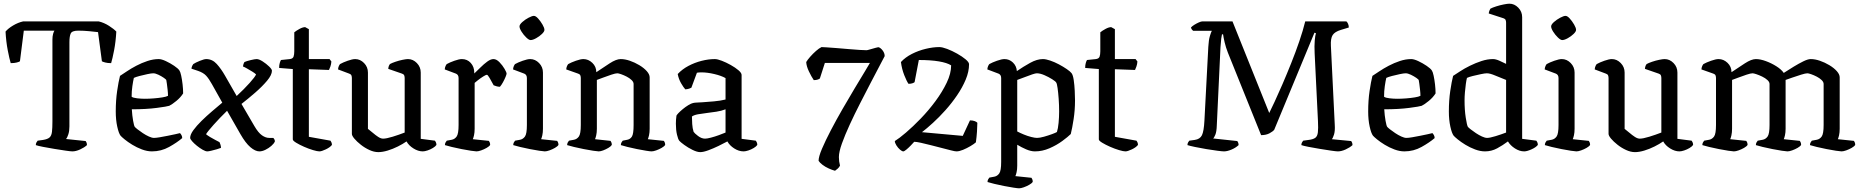

<svg xmlns="http://www.w3.org/2000/svg" viewBox="-20 -820 10079 1040"><path d="M372 0Q363 0 335.5 -4Q308 -8 274.5 -13.5Q241 -19 213 -24.5Q185 -30 174 -34Q174 -42 177.5 -48.5Q181 -55 184 -58L213 -62Q238 -66 248.5 -75.5Q259 -85 261.5 -106Q264 -127 264 -163V-606Q264 -623 267.5 -636Q271 -649 275 -654H109L88 -488Q84 -485 71 -481.5Q58 -478 38 -478Q31 -501 22 -547.5Q13 -594 10 -649Q24 -666 51 -682Q78 -698 105 -704H515Q544 -697 570.5 -680Q597 -663 610 -649Q607 -594 598 -547.5Q589 -501 582 -478Q563 -478 550 -481.5Q537 -485 532 -488L511 -646Q495 -648 464 -651Q433 -654 404 -654Q370 -654 363 -638.5Q356 -623 356 -591V-135Q356 -110 350 -92Q344 -74 338 -67L444 -56Q446 -54 448.5 -48Q451 -42 451 -34Q437 -21 414 -10.5Q391 0 372 0Z M803 0Q777 0 749 -10.5Q721 -21 696.5 -36Q672 -51 655 -65Q638 -79 633 -85Q623 -98 615 -134.5Q607 -171 607 -216Q607 -276 614.5 -327Q622 -378 630 -409Q644 -418 667 -433.5Q690 -449 718.5 -464Q747 -479 778.5 -489.5Q810 -500 840 -500Q855 -500 878.5 -489Q902 -478 923.5 -463.5Q945 -449 952 -438Q957 -431 961.5 -410Q966 -389 969 -363Q972 -337 972 -314Q958 -292 935.5 -273.5Q913 -255 897 -247Q886 -243 829 -235.5Q772 -228 694 -228Q696 -194 701 -166Q706 -138 710 -133Q713 -129 725 -119.5Q737 -110 753.5 -99Q770 -88 786.5 -80.5Q803 -73 814 -73Q825 -73 845.5 -76.5Q866 -80 888.5 -84.5Q911 -89 929.5 -93Q948 -97 955 -99Q959 -95 963 -88Q967 -81 967 -72Q939 -48 896 -24Q853 0 803 0ZM764 -285Q787 -285 812.5 -287Q838 -289 859.5 -292.5Q881 -296 890 -301Q890 -315 888 -333Q886 -351 884 -366Q882 -381 881 -385Q881 -389 868 -398Q855 -407 838.5 -415Q822 -423 810 -423Q800 -423 778.5 -418.5Q757 -414 736 -408.5Q715 -403 705 -398Q701 -381 697 -353.5Q693 -326 693 -296Q701 -290 723 -287.5Q745 -285 764 -285Z M1103 0Q1093 0 1077.5 -9Q1062 -18 1046.5 -30.5Q1031 -43 1020.5 -55Q1010 -67 1010 -73Q1010 -91 1027.5 -115Q1045 -139 1072 -165.5Q1099 -192 1129 -217.5Q1159 -243 1184 -264L1128 -364Q1112 -393 1097 -409.5Q1082 -426 1053 -436L1017 -448Q1018 -457 1021.5 -464Q1025 -471 1027 -473Q1039 -481 1062.5 -490.5Q1086 -500 1097 -500Q1130 -500 1154 -473.5Q1178 -447 1199 -410L1262 -300Q1303 -338 1332.5 -371Q1362 -404 1367 -417Q1360 -424 1346 -432.5Q1332 -441 1318 -449Q1304 -457 1296 -460Q1298 -475 1304 -484Q1315 -489 1338 -494.5Q1361 -500 1370 -500Q1383 -500 1402.5 -487.5Q1422 -475 1437.5 -460Q1453 -445 1453 -437Q1453 -414 1426.5 -382.5Q1400 -351 1362 -318Q1324 -285 1288 -257L1358 -137Q1379 -101 1399 -87Q1419 -73 1438 -73H1460Q1463 -71 1466 -65.5Q1469 -60 1469 -54Q1464 -42 1449.5 -29.5Q1435 -17 1417.5 -8.5Q1400 0 1385 0Q1363 0 1336.5 -22.5Q1310 -45 1282 -94L1210 -220Q1169 -180 1136.5 -143.5Q1104 -107 1096 -93Q1103 -87 1117.5 -78Q1132 -69 1147 -61.5Q1162 -54 1169 -50Q1171 -46 1174 -37Q1177 -28 1177 -19Q1170 -16 1154.5 -11.5Q1139 -7 1124 -3.5Q1109 0 1103 0Z M1710 0Q1699 0 1675.5 -7Q1652 -14 1627 -25Q1602 -36 1584 -47Q1566 -58 1566 -65V-446L1492 -452Q1492 -468 1495.5 -479.5Q1499 -491 1502 -495L1550 -500Q1566 -502 1570 -513Q1574 -524 1574 -542V-645Q1585 -654 1602.5 -663.5Q1620 -673 1633 -673L1653 -662V-500H1765L1775 -487Q1774 -472 1769.5 -459.5Q1765 -447 1762 -441L1653 -445V-79L1770 -58Q1772 -56 1775 -49.5Q1778 -43 1778 -35Q1768 -22 1745 -11Q1722 0 1710 0Z M2029 4Q2006 4 1981 -7.5Q1956 -19 1934.5 -36Q1913 -53 1899.5 -69Q1886 -85 1886 -95V-397Q1886 -405 1883.5 -411.5Q1881 -418 1872 -421L1811 -444Q1812 -455 1815.5 -462.5Q1819 -470 1822 -473Q1838 -482 1863.5 -491Q1889 -500 1904 -500Q1931 -500 1952 -478.5Q1973 -457 1973 -427V-122Q1985 -113 1999.5 -100.5Q2014 -88 2028.5 -78.5Q2043 -69 2055 -69Q2073 -69 2107 -79.5Q2141 -90 2172 -102V-397Q2172 -405 2169.5 -411.5Q2167 -418 2158 -421L2083 -447Q2084 -458 2087 -464.5Q2090 -471 2092 -473Q2103 -479 2122 -485.5Q2141 -492 2160.5 -496Q2180 -500 2190 -500Q2217 -500 2238 -478.5Q2259 -457 2259 -427V-68L2336 -58Q2338 -56 2341 -49.5Q2344 -43 2344 -35Q2339 -27 2325 -18.5Q2311 -10 2295.5 -5Q2280 0 2270 0Q2245 0 2219.5 -16Q2194 -32 2182 -54Q2162 -40 2135 -26.5Q2108 -13 2080 -4.5Q2052 4 2029 4Z M2561 0Q2554 0 2531 -3.5Q2508 -7 2480 -12.5Q2452 -18 2427 -24Q2402 -30 2390 -34Q2390 -42 2393.5 -48.5Q2397 -55 2400 -58L2427 -63Q2443 -66 2453.5 -80.5Q2464 -95 2464 -143V-397Q2464 -415 2450 -421L2389 -444Q2390 -455 2393.5 -462.5Q2397 -470 2400 -473Q2416 -482 2441.5 -491Q2467 -500 2482 -500Q2511 -500 2530 -479Q2549 -458 2549 -426V-422Q2564 -436 2582.5 -454.5Q2601 -473 2619.5 -486.5Q2638 -500 2653 -500Q2669 -500 2685.5 -483Q2702 -466 2713 -447Q2724 -428 2724 -421Q2724 -417 2718.5 -403.5Q2713 -390 2704.5 -374.5Q2696 -359 2688 -350Q2678 -350 2668.5 -353Q2659 -356 2654 -358Q2642 -380 2632 -397.5Q2622 -415 2617 -415Q2612 -415 2597 -405.5Q2582 -396 2568 -385Q2554 -374 2551 -371V-123Q2551 -102 2547.5 -87Q2544 -72 2541 -66L2628 -57Q2630 -55 2632.5 -49Q2635 -43 2635 -35Q2630 -27 2616 -19Q2602 -11 2586.5 -5.5Q2571 0 2561 0Z M2931 0Q2924 0 2901 -3.5Q2878 -7 2850 -12.5Q2822 -18 2797 -24Q2772 -30 2760 -34Q2760 -42 2763.5 -48.5Q2767 -55 2770 -58L2797 -63Q2813 -66 2823.5 -80.5Q2834 -95 2834 -143V-397Q2834 -415 2820 -421L2759 -444Q2760 -455 2763.5 -462.5Q2767 -470 2770 -473Q2786 -482 2811.5 -491Q2837 -500 2852 -500Q2879 -500 2900 -478.5Q2921 -457 2921 -427V-123Q2921 -102 2917.5 -87Q2914 -72 2911 -66L2998 -57Q3000 -55 3002.5 -49Q3005 -43 3005 -35Q3000 -27 2986 -19Q2972 -11 2956.5 -5.5Q2941 0 2931 0ZM2854 -603Q2845 -603 2830.5 -617Q2816 -631 2805 -648.5Q2794 -666 2794 -677Q2794 -687 2809 -700.5Q2824 -714 2843 -724Q2862 -734 2872 -734Q2882 -734 2895 -719.5Q2908 -705 2918.5 -687Q2929 -669 2929 -658Q2929 -649 2915.5 -636Q2902 -623 2884 -613Q2866 -603 2854 -603Z M3223 0Q3216 0 3193 -3.5Q3170 -7 3142 -12.5Q3114 -18 3089 -24Q3064 -30 3052 -34Q3052 -42 3055.5 -48.5Q3059 -55 3062 -58L3089 -63Q3105 -66 3115.5 -80.5Q3126 -95 3126 -143V-397Q3126 -405 3123.5 -411.5Q3121 -418 3112 -421L3047 -444Q3048 -455 3051.5 -462.5Q3055 -470 3058 -473Q3074 -482 3099.5 -491Q3125 -500 3140 -500Q3167 -500 3188.5 -479.5Q3210 -459 3210 -429Q3247 -454 3282.5 -477Q3318 -500 3342 -500Q3365 -500 3391.5 -491Q3418 -482 3443 -467Q3468 -452 3483.5 -434.5Q3499 -417 3499 -401V-123Q3499 -102 3495.5 -87Q3492 -72 3489 -66L3576 -57Q3578 -55 3580.5 -49Q3583 -43 3583 -35Q3578 -27 3564 -19Q3550 -11 3534.5 -5.5Q3519 0 3509 0Q3502 0 3480 -3.5Q3458 -7 3430.5 -12.5Q3403 -18 3379 -24Q3355 -30 3343 -34Q3343 -42 3346.5 -48.5Q3350 -55 3353 -58L3378 -63Q3394 -66 3403 -80.5Q3412 -95 3412 -143V-365Q3412 -376 3401 -386.5Q3390 -397 3374.5 -405Q3359 -413 3344.5 -418Q3330 -423 3324 -423Q3314 -423 3291.5 -415.5Q3269 -408 3246.5 -399.5Q3224 -391 3213 -387V-123Q3213 -102 3209.5 -87Q3206 -72 3203 -66L3287 -57Q3289 -55 3291.5 -49Q3294 -43 3294 -35Q3289 -27 3275.5 -19Q3262 -11 3247.5 -5.5Q3233 0 3223 0Z M3773 4Q3756 4 3731.5 -8Q3707 -20 3686.5 -35Q3666 -50 3660 -57Q3653 -65 3647 -90.5Q3641 -116 3641 -150Q3641 -171 3644 -192Q3644 -196 3654 -206.5Q3664 -217 3678.5 -229Q3693 -241 3708.5 -250.5Q3724 -260 3734 -262Q3742 -264 3755 -264.5Q3768 -265 3784 -266Q3813 -268 3847.5 -271Q3882 -274 3910 -281V-397Q3887 -410 3849 -419Q3811 -428 3779 -428Q3772 -428 3766 -427.5Q3760 -427 3755 -426L3725 -345Q3722 -343 3713.5 -340Q3705 -337 3692 -336Q3682 -347 3669 -369.5Q3656 -392 3651 -419Q3675 -445 3709 -463Q3743 -481 3780.5 -490.5Q3818 -500 3852 -500Q3866 -500 3889.5 -491Q3913 -482 3938 -468Q3963 -454 3980 -439.5Q3997 -425 3997 -414V-68L4074 -58Q4076 -56 4079 -49.5Q4082 -43 4082 -35Q4077 -27 4063 -18.5Q4049 -10 4033.5 -5Q4018 0 4008 0Q3982 0 3957 -16Q3932 -32 3920 -54Q3900 -43 3872 -29.5Q3844 -16 3817 -6Q3790 4 3773 4ZM3799 -69Q3810 -69 3831 -74.5Q3852 -80 3874 -88Q3896 -96 3910 -102V-228Q3887 -219 3860.5 -215Q3834 -211 3809 -208Q3783 -205 3761 -201Q3739 -197 3728 -189Q3728 -171 3729.5 -148Q3731 -125 3737 -106Q3742 -98 3761 -83.5Q3780 -69 3799 -69Z M4503 105Q4488 101 4469 92.5Q4450 84 4435 72.5Q4420 61 4414 51Q4414 29 4432.5 -14.5Q4451 -58 4480.5 -114.5Q4510 -171 4544 -230Q4578 -289 4609.5 -341.5Q4641 -394 4663.5 -431Q4686 -468 4692 -479H4448L4421 -395Q4418 -392 4409.5 -389Q4401 -386 4388 -386Q4375 -405 4361.5 -433.5Q4348 -462 4347 -484Q4354 -496 4368.5 -512.5Q4383 -529 4400 -544Q4417 -559 4430 -565Q4435 -565 4458 -563.5Q4481 -562 4513 -559.5Q4545 -557 4578 -554Q4611 -551 4637.5 -549.5Q4664 -548 4674 -548Q4678 -548 4693 -552.5Q4708 -557 4723 -561Q4738 -565 4740 -564Q4751 -560 4761.5 -546Q4772 -532 4772 -516L4696 -371Q4669 -319 4639 -260.5Q4609 -202 4583 -145.5Q4557 -89 4540.5 -43Q4524 3 4524 31Q4524 54 4530 77Q4526 86 4517.5 93.5Q4509 101 4503 105Z M4873 0Q4866 0 4855 -9.5Q4844 -19 4835.5 -32.5Q4827 -46 4827 -56Q4850 -70 4887.5 -102Q4925 -134 4967.5 -178Q5010 -222 5047 -272Q5084 -322 5108 -372Q5132 -422 5132 -466Q5110 -480 5065.5 -487.5Q5021 -495 4957 -495L4934 -375Q4931 -372 4922.5 -369Q4914 -366 4901 -366Q4891 -380 4878 -413Q4865 -446 4860 -484Q4884 -510 4919.5 -528Q4955 -546 4994.5 -555.5Q5034 -565 5068 -565Q5084 -565 5110.5 -555Q5137 -545 5164.5 -529.5Q5192 -514 5210.5 -498.5Q5229 -483 5229 -472Q5229 -432 5211 -389Q5193 -346 5164 -303.5Q5135 -261 5101 -223Q5067 -185 5033.5 -154.5Q5000 -124 4974 -104L5195 -84L5234 -168Q5249 -168 5259.5 -164Q5270 -160 5274 -155Q5274 -137 5272 -107Q5270 -77 5266 -49Q5256 -40 5236.5 -28.5Q5217 -17 5196.5 -8.5Q5176 0 5161 0Q5153 0 5131.5 -5.5Q5110 -11 5081 -18.5Q5052 -26 5022.5 -33.5Q4993 -41 4968.5 -46.5Q4944 -52 4932 -52Q4926 -45 4914 -32.5Q4902 -20 4890 -10Q4878 0 4873 0Z M5500 200Q5493 200 5470 196.5Q5447 193 5419 187.5Q5391 182 5366 176Q5341 170 5329 166Q5329 158 5332.5 151.5Q5336 145 5339 142L5366 137Q5382 134 5392.5 119.5Q5403 105 5403 57V-397Q5403 -415 5389 -421L5328 -444Q5329 -455 5332.5 -462.5Q5336 -470 5339 -473Q5355 -482 5380.5 -491Q5406 -500 5421 -500Q5447 -500 5466.5 -481.5Q5486 -463 5488 -435Q5523 -459 5560 -479.5Q5597 -500 5629 -500Q5645 -500 5668.5 -492Q5692 -484 5715.5 -471.5Q5739 -459 5758 -446Q5777 -433 5784 -424Q5792 -414 5796 -386.5Q5800 -359 5801.5 -328Q5803 -297 5803 -276Q5803 -224 5795.5 -175Q5788 -126 5780 -94Q5765 -79 5734.5 -56.5Q5704 -34 5665 -17Q5626 0 5586 0Q5564 0 5538.5 -11Q5513 -22 5490 -36V77Q5490 98 5486.5 113Q5483 128 5480 134L5567 143Q5569 145 5571.5 151Q5574 157 5574 165Q5569 173 5555 181Q5541 189 5525.5 194.5Q5510 200 5500 200ZM5597 -73Q5612 -73 5635 -79.5Q5658 -86 5678.5 -93.5Q5699 -101 5705 -105Q5711 -123 5714 -154.5Q5717 -186 5717 -216Q5717 -251 5714.5 -285Q5712 -319 5708.5 -343.5Q5705 -368 5701 -373Q5698 -379 5679 -391Q5660 -403 5637 -413Q5614 -423 5596 -423Q5589 -423 5571 -417Q5553 -411 5531.5 -402.5Q5510 -394 5490 -387V-108Q5505 -100 5525.5 -91.5Q5546 -83 5566 -78Q5586 -73 5597 -73Z M6076 0Q6065 0 6041.5 -7Q6018 -14 5993 -25Q5968 -36 5950 -47Q5932 -58 5932 -65V-446L5858 -452Q5858 -468 5861.5 -479.5Q5865 -491 5868 -495L5916 -500Q5932 -502 5936 -513Q5940 -524 5940 -542V-645Q5951 -654 5968.5 -663.5Q5986 -673 5999 -673L6019 -662V-500H6131L6141 -487Q6140 -472 6135.5 -459.5Q6131 -447 6128 -441L6019 -445V-79L6136 -58Q6138 -56 6141 -49.5Q6144 -43 6144 -35Q6134 -22 6111 -11Q6088 0 6076 0Z M6610 0Q6601 0 6574 -3.5Q6547 -7 6514 -12.5Q6481 -18 6452.5 -24Q6424 -30 6412 -34Q6412 -42 6415.5 -48.5Q6419 -55 6422 -58L6451 -62Q6480 -66 6490.5 -87.5Q6501 -109 6504 -167L6525 -566Q6527 -603 6533.5 -624.5Q6540 -646 6544 -653H6443Q6440 -655 6436.5 -659.5Q6433 -664 6431 -671Q6437 -678 6449 -685.5Q6461 -693 6473.5 -698.5Q6486 -704 6492 -704H6656L6855 -208Q6865 -228 6884 -268.5Q6903 -309 6926.5 -363.5Q6950 -418 6974 -478Q6998 -538 7018 -596.5Q7038 -655 7050 -704H7273Q7278 -700 7282 -691Q7286 -682 7286 -671L7243 -658Q7210 -648 7198.5 -630Q7187 -612 7189 -572L7210 -143Q7212 -111 7206 -91.5Q7200 -72 7194 -66L7299 -56Q7301 -54 7303.5 -48Q7306 -42 7306 -34Q7292 -21 7269 -10.5Q7246 0 7227 0Q7218 0 7190.5 -4Q7163 -8 7129.5 -13.5Q7096 -19 7068 -24.5Q7040 -30 7029 -34Q7029 -42 7032.5 -48.5Q7036 -55 7039 -58L7068 -62Q7093 -65 7104.5 -73.5Q7116 -82 7118.5 -103Q7121 -124 7119 -164L7101 -531Q7099 -571 7101.5 -600Q7104 -629 7108 -640L7100 -643L6882 -117Q6875 -108 6856.5 -98Q6838 -88 6811 -88L6631 -535Q6620 -563 6613.5 -590.5Q6607 -618 6605 -634H6599Q6597 -624 6595 -610.5Q6593 -597 6591 -565L6571 -141Q6570 -107 6563 -90Q6556 -73 6551 -70L6682 -56Q6684 -54 6686.5 -48Q6689 -42 6689 -34Q6673 -19 6650 -9.5Q6627 0 6610 0Z M7587 0Q7561 0 7533 -10.5Q7505 -21 7480.5 -36Q7456 -51 7439 -65Q7422 -79 7417 -85Q7407 -98 7399 -134.5Q7391 -171 7391 -216Q7391 -276 7398.5 -327Q7406 -378 7414 -409Q7428 -418 7451 -433.5Q7474 -449 7502.5 -464Q7531 -479 7562.5 -489.5Q7594 -500 7624 -500Q7639 -500 7662.5 -489Q7686 -478 7707.5 -463.5Q7729 -449 7736 -438Q7741 -431 7745.5 -410Q7750 -389 7753 -363Q7756 -337 7756 -314Q7742 -292 7719.5 -273.5Q7697 -255 7681 -247Q7670 -243 7613 -235.5Q7556 -228 7478 -228Q7480 -194 7485 -166Q7490 -138 7494 -133Q7497 -129 7509 -119.5Q7521 -110 7537.5 -99Q7554 -88 7570.5 -80.5Q7587 -73 7598 -73Q7609 -73 7629.5 -76.5Q7650 -80 7672.5 -84.5Q7695 -89 7713.5 -93Q7732 -97 7739 -99Q7743 -95 7747 -88Q7751 -81 7751 -72Q7723 -48 7680 -24Q7637 0 7587 0ZM7548 -285Q7571 -285 7596.5 -287Q7622 -289 7643.5 -292.5Q7665 -296 7674 -301Q7674 -315 7672 -333Q7670 -351 7668 -366Q7666 -381 7665 -385Q7665 -389 7652 -398Q7639 -407 7622.5 -415Q7606 -423 7594 -423Q7584 -423 7562.5 -418.5Q7541 -414 7520 -408.5Q7499 -403 7489 -398Q7485 -381 7481 -353.5Q7477 -326 7477 -296Q7485 -290 7507 -287.5Q7529 -285 7548 -285Z M8024 0Q7998 0 7970 -10.5Q7942 -21 7917.5 -36Q7893 -51 7876 -65Q7859 -79 7854 -85Q7844 -98 7836 -134.5Q7828 -171 7828 -216Q7828 -276 7835.5 -327Q7843 -378 7851 -409Q7865 -418 7888.5 -433.5Q7912 -449 7942.5 -464Q7973 -479 8005 -489.5Q8037 -500 8067 -500Q8082 -500 8102 -491Q8122 -482 8138 -474V-697Q8138 -705 8135.5 -711.5Q8133 -718 8124 -721L8044 -747Q8045 -756 8048 -763Q8051 -770 8053 -773Q8064 -779 8084.5 -785.5Q8105 -792 8125.5 -796Q8146 -800 8156 -800Q8183 -800 8204 -778.5Q8225 -757 8225 -727V-68L8302 -58Q8304 -56 8307 -49.5Q8310 -43 8310 -35Q8300 -22 8275.5 -11Q8251 0 8236 0Q8211 0 8186 -16Q8161 -32 8148 -54Q8120 -33 8089.5 -16.5Q8059 0 8024 0ZM8035 -73Q8050 -73 8081 -82.5Q8112 -92 8138 -102V-387Q8109 -398 8080 -410.5Q8051 -423 8034 -423Q8024 -423 8002 -418.5Q7980 -414 7958 -408.5Q7936 -403 7926 -398Q7923 -387 7920 -365.5Q7917 -344 7915 -320Q7913 -296 7913 -276Q7913 -224 7919.5 -182.5Q7926 -141 7931 -133Q7934 -129 7946 -119.5Q7958 -110 7974.5 -99Q7991 -88 8007.5 -80.5Q8024 -73 8035 -73Z M8519 0Q8512 0 8489 -3.5Q8466 -7 8438 -12.5Q8410 -18 8385 -24Q8360 -30 8348 -34Q8348 -42 8351.5 -48.5Q8355 -55 8358 -58L8385 -63Q8401 -66 8411.5 -80.5Q8422 -95 8422 -143V-397Q8422 -415 8408 -421L8347 -444Q8348 -455 8351.5 -462.5Q8355 -470 8358 -473Q8374 -482 8399.5 -491Q8425 -500 8440 -500Q8467 -500 8488 -478.5Q8509 -457 8509 -427V-123Q8509 -102 8505.5 -87Q8502 -72 8499 -66L8586 -57Q8588 -55 8590.5 -49Q8593 -43 8593 -35Q8588 -27 8574 -19Q8560 -11 8544.5 -5.5Q8529 0 8519 0ZM8442 -603Q8433 -603 8418.5 -617Q8404 -631 8393 -648.5Q8382 -666 8382 -677Q8382 -687 8397 -700.5Q8412 -714 8431 -724Q8450 -734 8460 -734Q8470 -734 8483 -719.5Q8496 -705 8506.5 -687Q8517 -669 8517 -658Q8517 -649 8503.5 -636Q8490 -623 8472 -613Q8454 -603 8442 -603Z M8836 4Q8813 4 8788 -7.5Q8763 -19 8741.5 -36Q8720 -53 8706.5 -69Q8693 -85 8693 -95V-397Q8693 -405 8690.5 -411.5Q8688 -418 8679 -421L8618 -444Q8619 -455 8622.5 -462.5Q8626 -470 8629 -473Q8645 -482 8670.5 -491Q8696 -500 8711 -500Q8738 -500 8759 -478.5Q8780 -457 8780 -427V-122Q8792 -113 8806.5 -100.5Q8821 -88 8835.5 -78.5Q8850 -69 8862 -69Q8880 -69 8914 -79.5Q8948 -90 8979 -102V-397Q8979 -405 8976.5 -411.5Q8974 -418 8965 -421L8890 -447Q8891 -458 8894 -464.5Q8897 -471 8899 -473Q8910 -479 8929 -485.5Q8948 -492 8967.5 -496Q8987 -500 8997 -500Q9024 -500 9045 -478.5Q9066 -457 9066 -427V-68L9143 -58Q9145 -56 9148 -49.5Q9151 -43 9151 -35Q9146 -27 9132 -18.5Q9118 -10 9102.5 -5Q9087 0 9077 0Q9052 0 9026.5 -16Q9001 -32 8989 -54Q8969 -40 8942 -26.5Q8915 -13 8887 -4.5Q8859 4 8836 4Z M9372 0Q9365 0 9342 -3.5Q9319 -7 9291 -12.5Q9263 -18 9238 -24Q9213 -30 9201 -34Q9201 -42 9204.5 -48.5Q9208 -55 9211 -58L9238 -63Q9254 -66 9264.5 -80.5Q9275 -95 9275 -143V-397Q9275 -405 9272.5 -411.5Q9270 -418 9261 -421L9196 -444Q9197 -455 9200.5 -462.5Q9204 -470 9207 -473Q9223 -482 9248.5 -491Q9274 -500 9289 -500Q9316 -500 9337.5 -479.5Q9359 -459 9359 -429Q9396 -454 9431.5 -477Q9467 -500 9491 -500Q9515 -500 9545 -489Q9575 -478 9602 -461Q9629 -444 9642 -425Q9668 -442 9696 -459Q9724 -476 9748.5 -488Q9773 -500 9788 -500Q9811 -500 9837.5 -491Q9864 -482 9889 -467Q9914 -452 9929.5 -434.5Q9945 -417 9945 -401V-123Q9945 -102 9941.5 -87Q9938 -72 9935 -66L10022 -57Q10024 -55 10026.5 -49Q10029 -43 10029 -35Q10024 -27 10010 -19Q9996 -11 9980.5 -5.5Q9965 0 9955 0Q9948 0 9925 -3.5Q9902 -7 9874 -12.5Q9846 -18 9821 -24Q9796 -30 9784 -34Q9784 -42 9787.5 -48.5Q9791 -55 9794 -58L9821 -63Q9837 -66 9847.5 -80.5Q9858 -95 9858 -143V-365Q9858 -376 9847 -386.5Q9836 -397 9820.5 -405Q9805 -413 9790.5 -418Q9776 -423 9770 -423Q9760 -423 9736 -415.5Q9712 -408 9687.5 -399.5Q9663 -391 9652 -387V-123Q9652 -102 9648.5 -87Q9645 -72 9642 -66L9729 -57Q9731 -55 9733.5 -49Q9736 -43 9736 -35Q9731 -27 9717 -19Q9703 -11 9687.5 -5.5Q9672 0 9662 0Q9655 0 9632 -3.5Q9609 -7 9581 -12.5Q9553 -18 9528 -24Q9503 -30 9491 -34Q9491 -42 9494.5 -48.5Q9498 -55 9501 -58L9528 -63Q9544 -66 9554.5 -80.5Q9565 -95 9565 -143V-365Q9565 -376 9553.5 -386.5Q9542 -397 9525.5 -405Q9509 -413 9494 -418Q9479 -423 9473 -423Q9463 -423 9440.5 -415.5Q9418 -408 9395.5 -399.5Q9373 -391 9362 -387V-123Q9362 -102 9358.5 -87Q9355 -72 9352 -66L9439 -57Q9441 -55 9443.5 -49Q9446 -43 9446 -35Q9441 -27 9427 -19Q9413 -11 9397.5 -5.5Q9382 0 9372 0Z"/></svg>

Font: Texturina 72pt Medium
Style: Regular
Weight: 500
Designer: Guillermo Torres Carreño
Foundry: Omnibus-Type
Version: Version 1.002; ttfautohint (v1.8.3)